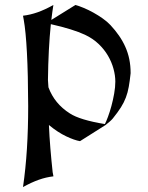

<svg xmlns="http://www.w3.org/2000/svg" viewBox="-20 -572 598 778"><path d="M176.3 -218.3Q200.7 -151.9 263.2 -112.3Q303.7 -85.9 404.8 -69.3L405.3 -69.8Q410.2 -79.1 417.5 -98.6Q424.8 -118.2 431.4 -142.3Q438 -166.5 442.6 -192.6Q447.3 -218.8 447.3 -241.2Q447.3 -266.1 439.9 -293.2Q432.6 -320.3 417.7 -345.9Q402.8 -371.6 379.6 -393.8Q356.4 -416 324.2 -431.2Q300.3 -442.4 265.9 -453.1Q231.4 -463.9 186 -474.1Q175.8 -374 174.3 -248ZM73.2 186Q84 112.3 89.1 30.8Q94.2 -50.8 94.2 -142.1Q93.8 -271 89.1 -358.4Q84.5 -445.8 76.2 -491.7L73.2 -508.3Q102.5 -511.7 132.3 -522.2Q162.1 -532.7 196.3 -551.8Q193.8 -537.1 191.9 -522Q189.9 -506.8 188 -491.2L285.6 -551.8Q300.3 -547.9 319.6 -539.8Q338.9 -531.7 358.6 -520.8Q378.4 -509.8 396.7 -496.8Q415 -483.9 427.7 -470.2Q446.8 -449.7 461.9 -428Q477.1 -406.2 487.8 -382.3Q498.5 -358.4 503.9 -332Q509.3 -305.7 509.3 -275.4Q505.9 -243.2 501.7 -220Q497.6 -196.8 490 -176.8Q482.4 -156.7 470 -137Q457.5 -117.2 437 -91.8Q432.1 -85.9 424.8 -79.6Q417.5 -73.2 407.7 -65.4L304.2 0Q281.2 -3.9 247.8 -19.8Q214.4 -35.6 178.2 -65.4Q180.2 -18.6 184.1 28.8Q188 76.2 193.4 126L196.3 141.1V142.6Q166.5 146 137 156.5Q107.4 167 73.2 186Z"/></svg>

Font: MedievalSharp
Style: Regular
Weight: 500
Version: Version 1.0